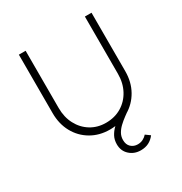

<svg xmlns="http://www.w3.org/2000/svg" viewBox="-207 -854 1167 1229"><g transform="rotate(-30 376.5 -239.5)"><path d="M364 111Q364 78 377.5 52.5Q391 27 413.5 5.5Q436 -16 464.5 -36Q493 -56 524 -76L550 -54Q525 -36 500.5 -18Q476 0 456 19Q436 38 424 59.5Q412 81 412 107Q412 141 432 159.5Q452 178 481 178Q503 178 520.5 169Q538 160 550 146L583 170Q564 195 538.5 208Q513 221 479 221Q431 221 397.5 190.5Q364 160 364 111ZM108 -268V-700H158V-277Q158 -209 186 -156Q214 -103 263 -73Q312 -43 374 -43Q439 -43 489 -73Q539 -103 567.5 -156Q596 -209 596 -277V-700H645V-268Q645 -188 610 -126Q575 -64 514 -28.5Q453 7 374 7Q297 7 236.5 -28.5Q176 -64 142 -126Q108 -188 108 -268Z"/></g></svg>

Font: Mach ExtraLight
Style: Regular
Weight: 250
Version: Version 1.002